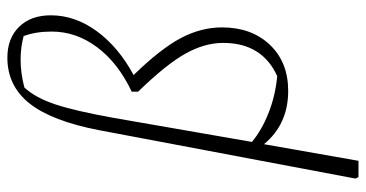

<svg xmlns="http://www.w3.org/2000/svg" viewBox="-250 -524 969 508"><g transform="rotate(-90 234.0 -270.5)"><path d="M19 194 15 186 143 -492Q167 -617 213.5 -676Q260 -735 335 -735Q386 -735 416.5 -704Q447 -673 447 -620Q447 -556 405 -498.5Q363 -441 289 -401Q358 -330 386.5 -276.5Q415 -223 415 -167Q415 -89 369 -40.5Q323 8 247 8Q159 8 106 -56L62 194ZM176 -456 112 -88Q143 -62 188.5 -44Q234 -26 286 -21Q374 -61 374 -164Q374 -213 345.5 -264Q317 -315 245 -389V-406Q321 -442 362.5 -497.5Q404 -553 404 -618Q404 -660 392 -692Q362 -700 330 -700Q294 -700 256 -690Q229 -661 211.5 -608.5Q194 -556 176 -456Z"/></g></svg>

Font: Piazzolla ExtraLight
Style: Italic
Weight: 200
Italic angle: -11.3°
Designer: Juan Pablo del Peral
Foundry: Huerta Tipografica
Version: Version 1.330